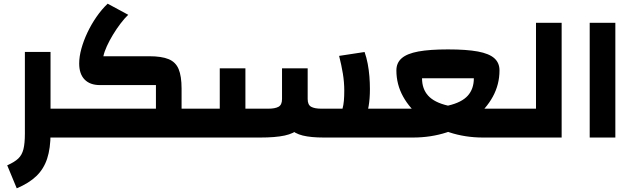

<svg xmlns="http://www.w3.org/2000/svg" viewBox="-20 -755 3475 1054"><path d="M255.6 -158.4H352.8V0H255.6ZM71.9 278.8 19.6 152.5Q59.4 135 80 115.6Q100.6 96.2 108.6 64.2Q116.6 32.2 116.6 -21.3V-470H257.4V-21.3Q257.4 59.2 238.9 115.6Q220.5 172.1 179.9 211.3Q139.3 250.5 71.9 278.8Z M976.8 -158.4H1074V0H976.8ZM313 0V-158.4H836V-287.9H529.2Q474.1 -287.9 444.4 -318.5Q414.7 -349.2 414.7 -406.4Q414.7 -443.9 426.7 -487.6Q438.7 -531.2 459.9 -576.3Q481.2 -621.3 509.6 -662.3Q538 -703.3 571 -734.8L683.9 -673.8Q663.5 -654.4 641.8 -625.8Q620 -597.3 600.4 -564.9Q580.8 -532.6 566.7 -501.8Q552.7 -471 547.5 -446.3H798.4Q867.2 -446.3 905.9 -430.2Q944.6 -414.2 960.7 -375.5Q976.8 -336.8 976.8 -267.9V0Z M1757.8 0Q1686.9 0 1642 -11Q1597 -22.1 1572.1 -48.8Q1547.2 -75.5 1537.7 -122.7Q1528.2 -170 1528.2 -241.4V-380H1669V-211.4Q1669 -179.4 1688.1 -168.9Q1707.2 -158.4 1743.9 -158.4H1860.2Q1865.7 -178.2 1867.8 -202.1Q1869.9 -226 1869.9 -257.5Q1869.9 -303.8 1862.2 -351Q1854.4 -398.2 1841.6 -448.2L1981.4 -469.5Q1992.2 -439 1998.6 -404.9Q2005 -370.8 2007.9 -335.3Q2010.7 -299.9 2010.7 -265.8Q2010.7 -161.5 1983.2 -103.9Q1955.6 -46.2 1900 -23.1Q1844.4 0 1757.8 0ZM1409 0H1327.2V-158.4H1453.2Q1489.9 -158.4 1509 -168.9Q1528.2 -179.4 1528.2 -211.4V-380H1669V-241.4Q1669 -170 1658.8 -122.7Q1648.6 -75.5 1621.4 -48.8Q1594.2 -22.1 1542.8 -11Q1491.4 0 1409 0ZM1327.2 0H1034V-158.4H1186.4V-380H1327.2ZM1926 -158.4H2107.9V0H1757.8Z M2632 -158.4H2810V0H2632ZM2296.8 -325.4Q2296.8 -266.9 2330.4 -229.8Q2364.1 -192.7 2437.6 -175.5Q2511.2 -158.4 2632 -158.4V0Q2533.2 0 2446.8 -28.6Q2360.5 -57.2 2295.2 -107.7Q2229.8 -158.2 2192.9 -224.9Q2156 -291.6 2156 -368.6Q2156 -409.9 2185.1 -435.3Q2214.2 -460.7 2276.4 -472.3Q2338.7 -483.8 2439 -483.8Q2541.1 -483.8 2603.2 -472.3Q2665.3 -460.7 2693.7 -435.3Q2722 -409.9 2722 -368.6Q2722 -291.6 2685.5 -224.5Q2648.9 -157.4 2584 -107Q2519 -56.5 2432.3 -28.2Q2345.6 0 2246 0V-158.4Q2366.8 -158.4 2440.8 -175.5Q2514.7 -192.7 2547.9 -229.8Q2581.2 -266.9 2581.2 -325.4ZM2068 -158.4H2246V0H2068Z M3063.2 0H2770V-158.4H2922.4V-630H3063.2Z M3217.2 0V-630H3358V0Z"/></svg>

Font: Changa
Style: Regular
Weight: 400
Designer: Eduardo Rodriguez Tunni
Foundry: Eduardo Rodriguez Tunni
Version: Version 3.003